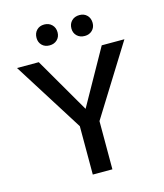

<svg xmlns="http://www.w3.org/2000/svg" viewBox="-123 -938 881 1031"><g transform="rotate(-15 317.5 -423.0)"><path d="M162 -787Q162 -813 178 -829.5Q194 -846 220 -846Q246 -846 262.5 -829.5Q279 -813 279 -787Q279 -762 262.5 -746Q246 -730 220 -730Q194 -730 178 -746Q162 -762 162 -787ZM356 -787Q356 -813 372.5 -829.5Q389 -846 416 -846Q442 -846 458 -829.5Q474 -813 474 -787Q474 -762 457.5 -746Q441 -730 416 -730Q389 -730 372.5 -746Q356 -762 356 -787ZM373 -268V0H264V-269L19 -658H140L318 -351L490 -658H616Z"/></g></svg>

Font: Ysabeau SC Semibold
Style: Regular
Weight: 600
Designer: Christian Thalmann (Catharsis Fonts)
Version: Version 0.003